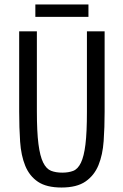

<svg xmlns="http://www.w3.org/2000/svg" viewBox="-20 -827 550 857"><path d="M65.6 -687.2V-329.6Q65.6 -256.8 69.8 -194.8Q74 -132.8 92.7 -87Q111.4 -41.2 149.5 -15.6Q187.6 10 254.6 10Q323 10 362 -17.1Q401 -44.2 419.7 -90.2Q438.4 -136.2 442.7 -197.5Q447 -258.8 447 -327.4V-687.2H368V-327.4Q368 -236.2 361.4 -182.4Q354.8 -128.6 341.1 -100.4Q327.4 -72.2 306.7 -64.3Q286 -56.4 258 -56.4Q229 -56.4 207.9 -64.7Q186.8 -73 172.7 -101.4Q158.6 -129.8 151.6 -184.3Q144.6 -238.8 144.6 -331V-687.2ZM137.8 -751.6H374.8V-807H137.8Z"/></svg>

Font: Secuela Light
Style: Regular
Weight: 300
Designer: Fernando Haro
Foundry: deFharo
Version: Version 1.708